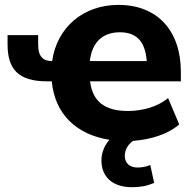

<svg xmlns="http://www.w3.org/2000/svg" viewBox="-20 -570 781 791"><path d="M523.4 201.2C558.6 201.2 583.5 196.8 615.2 183.6L599.1 109.9C580.6 117.2 564.9 120.1 546.4 120.1C515.1 120.1 494.1 102.5 494.1 72.3C494.1 48.8 505.4 26.4 528.3 10.3C600.6 5.4 674.3 -18.1 718.3 -57.6L672.4 -166C628.4 -128.9 564.5 -112.8 506.8 -112.8C413.6 -112.8 361.3 -150.4 351.1 -234.9H725.1V-273.9C725.1 -442.4 629.4 -549.8 468.3 -549.8C322.8 -549.8 214.8 -457.5 194.8 -318.4C154.3 -318.8 137.2 -339.4 137.2 -387.2V-425.3H11.2V-387.2C11.2 -286.1 54.2 -234.9 174.3 -234.9H193.4C205.6 -101.1 293.5 -15.6 430.7 5.9C409.7 30.3 397.9 59.6 397.9 90.8C397.9 159.2 444.3 201.2 523.4 201.2ZM474.1 -437C542 -437 578.6 -399.4 584.5 -318.4H350.1C359.4 -397.9 404.3 -437 474.1 -437Z"/></svg>

Font: Winston ExtraBold
Style: Regular
Weight: 800
Designer: Vernon Adams, Kim Jin-seong, David Berlow, Cristiano Sobral
Foundry: The Winston Project Authors
Version: Version 3.004